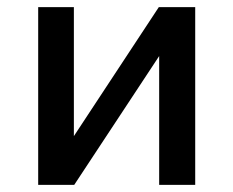

<svg xmlns="http://www.w3.org/2000/svg" viewBox="-20 -518 653 538"><path d="M87 0V-498H187V-129H182L425 -498H527V0H426V-370H432L188 0Z"/></svg>

Font: Nunito Sans 7pt SemiCondensed SemiBold
Style: Regular
Weight: 600
Width: 4
Designer: Vernon Adams
Foundry: Vernon Adams
Version: Version 3.101;gftools[0.9.27]